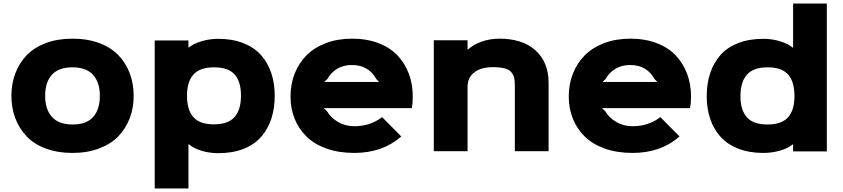

<svg xmlns="http://www.w3.org/2000/svg" viewBox="-20 -860 4797 1092"><path d="M547.9 -314.9Q547.9 -391.6 509.3 -434.3Q470.7 -477.1 392.1 -477.1Q313.5 -477.1 275.1 -434.8Q236.8 -392.6 236.8 -314.9Q236.8 -237.8 275.6 -194.8Q314.5 -151.9 393.1 -151.9Q471.7 -151.9 509.8 -194.6Q547.9 -237.3 547.9 -314.9ZM740.2 -314.9Q740.2 -246.1 717.8 -187.5Q695.3 -128.9 652.8 -84.7Q610.4 -40.5 543.2 -15.4Q476.1 9.8 392.1 9.8Q307.6 9.8 240.7 -15.1Q173.8 -40 131.6 -84.2Q89.4 -128.4 67.1 -187.3Q44.9 -246.1 44.9 -314.9Q44.9 -383.8 67.1 -442.6Q89.4 -501.5 131.6 -545.7Q173.8 -589.8 240.7 -615Q307.6 -640.1 392.1 -640.1Q477.1 -640.1 543.9 -615.2Q610.8 -590.3 653.3 -546.1Q695.8 -502 718 -443.1Q740.2 -384.3 740.2 -314.9Z M1350.6 -315.9Q1350.6 -396 1314.5 -436.5Q1278.3 -477.1 1197.8 -477.1Q1117.2 -477.1 1080.3 -436.3Q1043.5 -395.5 1043.5 -315.9Q1043.5 -234.9 1079.8 -193.8Q1116.2 -152.8 1196.8 -152.8Q1276.9 -152.8 1313.7 -194.1Q1350.6 -235.4 1350.6 -315.9ZM1542.5 -314.9Q1542.5 -243.7 1523.2 -184.8Q1503.9 -126 1465.3 -81.8Q1426.8 -37.6 1364.7 -13.2Q1302.7 11.2 1221.7 11.2Q1170.4 11.2 1124.8 -2.9Q1079.1 -17.1 1053.7 -40H1051.8V211.9H859.9V-629.9H1051.8V-589.8H1053.7Q1080.1 -611.3 1125.5 -625.2Q1170.9 -639.2 1221.7 -639.2Q1301.8 -639.2 1363.8 -614.7Q1425.8 -590.3 1464.6 -546.6Q1503.4 -502.9 1522.9 -444.3Q1542.5 -385.7 1542.5 -314.9Z M1824.2 -394H2136.2L2119.6 -411.1Q2100.1 -448.2 2065.2 -469.2Q2030.3 -490.2 1981.4 -490.2Q1933.1 -490.2 1897.9 -469Q1862.8 -447.8 1842.3 -411.1ZM2327.6 -311Q2327.6 -273.9 2322.3 -245.1H1821.3L1839.4 -228Q1861.3 -190.4 1902.6 -166.3Q1943.8 -142.1 1995.6 -142.1Q2085.4 -142.1 2153.3 -193.8L2262.2 -84Q2156.2 9.8 1994.6 9.8Q1906.7 9.8 1836.9 -15.1Q1767.1 -40 1722.9 -83.7Q1678.7 -127.4 1655.5 -185.3Q1632.3 -243.2 1632.3 -311Q1632.3 -381.3 1656 -441.4Q1679.7 -501.5 1723.6 -545.7Q1767.6 -589.8 1834.2 -615Q1900.9 -640.1 1982.4 -640.1Q2066.4 -640.1 2133.1 -614.5Q2199.7 -588.9 2241.7 -543.7Q2283.7 -498.5 2305.7 -439.5Q2327.6 -380.4 2327.6 -311Z M3100.1 -389.2V0H2908.2V-373Q2908.2 -400.9 2904.1 -418.2Q2899.9 -435.5 2887.2 -450.2Q2874.5 -464.8 2848.9 -471.4Q2823.2 -478 2782.2 -478Q2716.3 -478 2677.7 -448.5Q2639.2 -418.9 2639.2 -366.2V0H2447.3V-630.9H2639.2V-578.1H2641.1Q2673.3 -607.4 2720.5 -623.8Q2767.6 -640.1 2821.3 -640.1Q2951.2 -640.1 3025.6 -573.5Q3100.1 -506.8 3100.1 -389.2Z M3406.7 -394H3718.8L3702.1 -411.1Q3682.6 -448.2 3647.7 -469.2Q3612.8 -490.2 3564 -490.2Q3515.6 -490.2 3480.5 -469Q3445.3 -447.8 3424.8 -411.1ZM3910.2 -311Q3910.2 -273.9 3904.8 -245.1H3403.8L3421.9 -228Q3443.8 -190.4 3485.1 -166.3Q3526.4 -142.1 3578.1 -142.1Q3668 -142.1 3735.8 -193.8L3844.7 -84Q3738.8 9.8 3577.1 9.8Q3489.3 9.8 3419.4 -15.1Q3349.6 -40 3305.4 -83.7Q3261.2 -127.4 3238 -185.3Q3214.8 -243.2 3214.8 -311Q3214.8 -381.3 3238.5 -441.4Q3262.2 -501.5 3306.2 -545.7Q3350.1 -589.8 3416.7 -615Q3483.4 -640.1 3564.9 -640.1Q3648.9 -640.1 3715.6 -614.5Q3782.2 -588.9 3824.2 -543.7Q3866.2 -498.5 3888.2 -439.5Q3910.2 -380.4 3910.2 -311Z M4498.5 -313Q4498.5 -395 4462.4 -436Q4426.3 -477.1 4345.7 -477.1Q4265.1 -477.1 4228.3 -435.5Q4191.4 -394 4191.4 -313Q4191.4 -233.4 4228 -192.6Q4264.6 -151.9 4345.7 -151.9Q4425.3 -151.9 4461.9 -192.6Q4498.5 -233.4 4498.5 -313ZM4682.6 -839.8V1H4490.7V-39.1H4488.8Q4462.9 -17.1 4417.5 -3.7Q4372.1 9.8 4320.8 9.8Q4241.2 9.8 4179.2 -14.4Q4117.2 -38.6 4078.1 -82Q4039.1 -125.5 4019.3 -183.8Q3999.5 -242.2 3999.5 -313Q3999.5 -384.8 4019 -443.6Q4038.6 -502.4 4077.1 -546.4Q4115.7 -590.3 4178 -614.7Q4240.2 -639.2 4320.8 -639.2Q4371.6 -639.2 4417.5 -625Q4463.4 -610.8 4488.8 -588.9H4490.7V-839.8Z"/></svg>

Font: Sinkin Sans 800 Black
Style: Regular
Weight: 900
Designer: Keith Bates
Foundry: K-Type
Version: Sinkin Sans (version 1.0)  by Keith Bates   •   © 2014   www